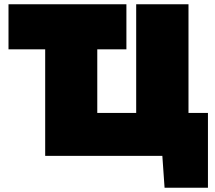

<svg xmlns="http://www.w3.org/2000/svg" viewBox="-20 -733 1009 903"><path d="M754 150 743.5 0H192.5V-501H20V-713H574.5V-501H437.5V-202H620.5V-713H866.5V-202H958V150Z"/></svg>

Font: Commissioner Black
Style: Regular
Weight: 900
Designer: Kostas Bartsokas
Foundry: Kostas Bartsokas
Version: Version 1.000; ttfautohint (v1.8.3)